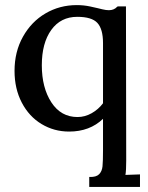

<svg xmlns="http://www.w3.org/2000/svg" viewBox="-20 -495 579 753"><path d="M529 238H330V199H331Q357 200 368.5 188.5Q380 177 382 157.5Q384 138 384 94V-29Q332 21 251 21Q192 21 143 -8.5Q94 -38 65.5 -92.5Q37 -147 37 -217Q37 -292 70 -351Q103 -410 158.5 -442.5Q214 -475 281 -475Q309 -475 334 -469.5Q359 -464 363 -463Q367 -462 381.5 -458.5Q396 -455 407 -455Q427 -455 439 -468L442 -470H474L475 135Q475 173 472 191L529 189ZM384 -90V-326Q384 -381 362 -405Q340 -429 283 -429Q218 -429 181 -377.5Q144 -326 144 -239Q144 -151 181.5 -93.5Q219 -36 284 -36Q313 -36 339.5 -51Q366 -66 384 -90Z"/></svg>

Font: Sumana
Style: Regular
Weight: 400
Designer: Cyreal, Alexei Vanyashin (Devanagari), Olga Karpushina (Latin)
Foundry: Cyreal
Version: Version 1.015;PS 001.015;hotconv 1.0.70;makeotf.lib2.5.58329